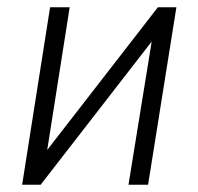

<svg xmlns="http://www.w3.org/2000/svg" viewBox="-20 -509 546 529"><path d="M41 0 118 -489H172L104 -57H80L415 -489H466L388 0H334L404 -432H427L92 0Z"/></svg>

Font: Nunito Sans 10pt Condensed Light
Style: Italic
Weight: 300
Width: 3
Italic angle: -9°
Designer: Vernon Adams
Foundry: Vernon Adams
Version: Version 3.101;gftools[0.9.27]